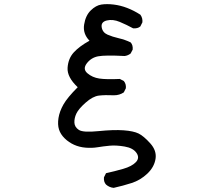

<svg xmlns="http://www.w3.org/2000/svg" viewBox="-20 -776 1040 929"><path d="M530 133Q509 131 493 117Q481 104 483 82L493 62Q534 53 576 41Q618 29 637.5 8.5Q657 -12 640.5 -36Q624 -60 583 -67Q542 -74 510.5 -71Q479 -68 452 -63.5Q425 -59 394.5 -61.5Q364 -64 338.5 -75.5Q313 -87 293 -106.5Q273 -126 265.5 -149.5Q258 -173 263 -205Q268 -237 287 -270.5Q306 -304 356 -354Q304 -403 307 -448Q310 -493 337 -522.5Q364 -552 413 -579Q380 -613 387 -657Q394 -701 419 -725.5Q444 -750 470.5 -754Q497 -758 530 -754Q563 -750 595.5 -737.5Q628 -725 659 -705Q671 -689 669 -668L659 -648Q646 -637 624 -639Q593 -656 559.5 -670Q526 -684 497 -677Q468 -670 472 -644.5Q476 -619 500 -608.5Q524 -598 554.5 -591Q585 -584 612 -571Q624 -558 622 -536L612 -517Q599 -507 583 -505Q488 -510 454.5 -503.5Q421 -497 400 -469.5Q379 -442 403 -421.5Q427 -401 460.5 -396Q494 -391 560 -394L579 -384Q591 -370 589 -349L579 -329Q558 -315 532 -315Q488 -317 458.5 -313.5Q429 -310 394.5 -279.5Q360 -249 349.5 -226.5Q339 -204 340 -182.5Q341 -161 361.5 -147.5Q382 -134 456 -141.5Q530 -149 578 -145.5Q626 -142 650.5 -130Q675 -118 707 -82.5Q739 -47 732.5 -7Q726 33 692.5 64.5Q659 96 617 109.5Q575 123 530 133Z"/></svg>

Font: Kosefont JP
Style: Regular
Weight: 400
Designer: Nozomi Seto 瀬戸のぞみ
Version: Version 3.00;June 19, 2020